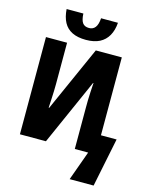

<svg xmlns="http://www.w3.org/2000/svg" viewBox="-162 -1045 1068 1362"><g transform="rotate(15 372.0 -364.0)"><path d="M486 216 564 0H466V-305Q466 -329 466.5 -358Q467 -387 469 -420Q471 -453 473 -486H470L254 0H63V-714H218V-409Q218 -385 217 -357Q216 -329 214.5 -298.5Q213 -268 211 -235H215L429 -714H620V-142H735L662 216ZM341 -768Q280 -768 239.5 -788Q199 -808 178 -847Q157 -886 153 -944H276Q278 -897 293 -876Q308 -855 341 -855Q370 -855 386.5 -876.5Q403 -898 406 -944H530Q526 -888 503.5 -848.5Q481 -809 441 -788.5Q401 -768 341 -768Z"/></g></svg>

Font: Noto Sans Display Condensed ExtraBold
Style: Regular
Weight: 800
Width: 3
Designer: Monotype Design Team
Foundry: Monotype Imaging Inc.
Version: Version 2.003